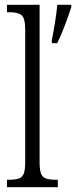

<svg xmlns="http://www.w3.org/2000/svg" viewBox="-20 -780 317 800"><path d="M196 -613Q203 -648 209 -685.5Q215 -723 219 -760H277V-750Q267 -719 250.5 -675Q234 -631 218 -600H196ZM9 0V-31H16Q43 -31 58 -36Q73 -41 79 -56.5Q85 -72 85 -105V-656Q85 -705 69.5 -717Q54 -729 21 -729H9V-760H145V-105Q145 -72 151 -56.5Q157 -41 172 -36Q187 -31 214 -31H221V0Z"/></svg>

Font: Noto Serif ExtraCondensed Light
Style: Regular
Weight: 300
Width: 2
Designer: Monotype Design Team
Foundry: Monotype Imaging Inc.
Version: Version 2.014; ttfautohint (v1.8.4.7-5d5b)